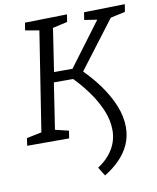

<svg xmlns="http://www.w3.org/2000/svg" viewBox="-100 -776 898 1095"><g transform="rotate(-10 349.5 -228.0)"><path d="M388.3 -371.4Q443.9 -317 488.1 -256.1Q532.2 -195.1 557.7 -132.1Q583.2 -69.1 583.2 -7.5Q583.2 46.6 562.8 92.1Q542.5 137.6 505.4 175.5Q468.4 213.4 418.3 243.7L387.2 193.5Q443.5 156.8 474.2 106.5Q504.8 56.2 504.8 -4.5Q504.8 -62.4 479.2 -122.4Q453.6 -182.3 411.3 -239.5Q369 -296.6 319.6 -344.3L345.4 -329.6H209.5L225.2 -344.3L179.6 -45.8L170.5 -65.2L259.8 -43.5L253.4 0H10.3L16.6 -43.5L114.2 -63.5L100.9 -45.8L195.5 -651.5L203.2 -634.2L112.9 -650.2L119.9 -693.7L364.1 -698.7L357.1 -655.9L259.8 -633.8L274.5 -653.2L231.9 -372.8L219.5 -387.5H357.5L330.4 -373.4L537.2 -650.2L543.5 -636.5L454.9 -650.2L462 -693.7L698.8 -698.7L691.8 -655.2L593.1 -633.8L616.5 -649.5L389.6 -350.7Z"/></g></svg>

Font: Bitter Thin
Style: Italic
Weight: 100
Italic angle: -9°
Designer: Sol Matas, and Bitter project Authors
Foundry: Sol Matas
Version: Version 2.002